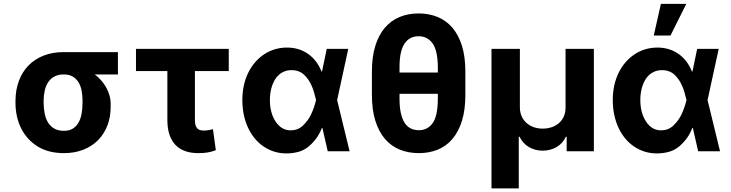

<svg xmlns="http://www.w3.org/2000/svg" viewBox="-20 -806 3897 1023"><path d="M62.5 -258.5V-269.9Q62.9 -327.4 80.6 -375Q98.4 -422.6 131.4 -456.7Q164.4 -490.8 212 -509.6Q259.6 -528.4 319.6 -528.4H608.3V-409.4H484.7Q503.6 -395.2 519.4 -377.3Q535.2 -359.4 546.5 -338.8Q557.9 -318.2 563.9 -295.5Q570 -272.7 569.6 -248.6V-238.6Q570 -183.6 552.4 -137.8Q534.8 -92 502.3 -59.1Q469.8 -26.3 423.7 -8.2Q377.5 9.9 321 9.9Q238.3 9.9 180.8 -25.6Q152 -43.3 130 -67.6Q108 -92 93 -121.6Q78.1 -151.3 70.3 -185.7Q62.5 -220.2 62.5 -258.5ZM321 -109Q348.7 -109 367.7 -120.7Q386.7 -132.5 398.3 -152.7Q409.8 -172.9 414.8 -200.3Q419.7 -227.6 419.7 -258.5V-269.9Q419.7 -298.3 414.8 -323.5Q409.8 -348.7 398.1 -367.9Q386.4 -387.1 367.2 -398.3Q348 -409.4 319.6 -409.4Q290.1 -409.4 269.7 -398.3Q249.3 -387.1 236.7 -367.9Q224.1 -348.7 218.4 -323.5Q212.7 -298.3 212.4 -269.9V-258.5Q212.7 -227.6 218.2 -200.3Q223.7 -172.9 236.3 -152.7Q248.9 -132.5 269.7 -120.7Q290.5 -109 321 -109Z M1198.9 -545.5V-427.2H1018.5V-165.5Q1018.5 -149.5 1021.8 -138.8Q1025.2 -128.2 1031.2 -121.8Q1037.3 -115.4 1046.2 -112.9Q1055 -110.4 1065.7 -110.4Q1082.4 -110.4 1092.9 -112.9Q1103.3 -115.4 1114.7 -117.5L1130 -5.7Q1118.6 -1.4 1107.8 1.6Q1096.9 4.6 1085.8 6.4Q1074.6 8.2 1062.3 9.1Q1050.1 9.9 1035.9 9.9Q997.2 9.9 966.6 -0.9Q936.1 -11.7 915 -33.7Q893.8 -55.8 882.8 -88.8Q871.8 -121.8 871.8 -166.2V-427.2H704.5V-545.5Z M1302.9 -419Q1318.5 -450.6 1340.2 -475.3Q1361.9 -500 1388.1 -517.2Q1414.4 -534.4 1445 -543.5Q1475.5 -552.6 1508.9 -552.6Q1541.5 -552.6 1570 -543.9Q1598.4 -535.2 1621.8 -518.6Q1645.2 -502.1 1663.4 -478.3Q1681.5 -454.5 1693.2 -424.7H1695.7L1720.9 -545.5H1835.6L1776.3 -272.7L1842.7 0H1726.2L1697.8 -124.3H1695Q1683.9 -95.2 1667.1 -71.4Q1650.2 -47.6 1626.8 -27.3Q1600.9 -5.3 1570.3 3Q1539.8 11.4 1506.4 11.4Q1471.9 11.4 1441.9 2.1Q1411.9 -7.1 1384.9 -25.2Q1358.3 -43 1337.4 -68.4Q1316.4 -93.8 1301.7 -125.4Q1286.9 -157 1279.1 -194.1Q1271.3 -231.2 1271.3 -272.7Q1271.3 -355.1 1302.9 -419ZM1448.9 -157.7Q1479.8 -111.5 1528.8 -111.5Q1547.2 -111.5 1563.7 -117.7Q1580.3 -123.9 1594.5 -137.4Q1623.2 -165.1 1638.7 -199Q1654.1 -233 1663.7 -271.3L1664.1 -272.7L1663.7 -274.1Q1659.1 -293 1654.1 -310.9Q1649.1 -328.8 1642 -345.7Q1634.9 -362.6 1625 -378.2Q1615.1 -393.8 1600.1 -407.7Q1574.2 -432.2 1533.4 -432.2Q1512.1 -432.2 1495.2 -425.4Q1478.3 -418.7 1465.6 -407.1Q1452.8 -395.6 1443.7 -380Q1434.7 -364.3 1429 -346.8Q1423.3 -329.2 1420.6 -310.5Q1418 -291.9 1418 -273.8Q1418 -204.2 1448.9 -157.7Z M2210.6 -734.4Q2265.6 -734.4 2311.3 -715.7Q2356.9 -697.1 2389.9 -658.9Q2422.9 -620.7 2441.2 -562.5Q2459.5 -504.3 2459.5 -425.1V-300.1Q2459.5 -220.9 2441.4 -162.5Q2423.3 -104 2390.6 -65.7Q2358 -27.3 2312.5 -8.7Q2267 9.9 2212 9.9Q2156.2 9.9 2110.3 -8.7Q2064.3 -27.3 2031.2 -65.7Q1998.2 -104 1979.9 -162.5Q1961.6 -220.9 1961.6 -300.1V-425.1Q1961.6 -503.6 1979.8 -561.8Q1997.9 -620 2030.7 -658.4Q2063.6 -696.7 2109.4 -715.6Q2155.2 -734.4 2210.6 -734.4ZM2108.7 -280.9Q2108.7 -237.2 2115.4 -205.3Q2122.2 -173.3 2135.1 -152.7Q2148.1 -132.1 2167.4 -122.2Q2186.8 -112.2 2212 -112.2Q2258.2 -112.2 2285.5 -150.2Q2312.5 -187.9 2312.9 -280.9V-306.1H2108.7ZM2108.7 -446.7V-419.7H2312.9V-446.7Q2312.1 -537.3 2284.8 -574.9Q2257.1 -612.9 2210.6 -612.9Q2160.9 -612.9 2134.6 -572.4Q2108.3 -532 2108.7 -446.7Z M2598.7 197.8V-545.5H2750V-232.2Q2750.4 -206.3 2759.9 -185.5Q2769.5 -164.8 2785.9 -150.4Q2802.2 -136 2824.2 -128.4Q2846.2 -120.7 2871.4 -120.7Q2897 -120.7 2919.2 -128.2Q2941.4 -135.7 2957.9 -149.9Q2974.4 -164.1 2983.8 -184.8Q2993.3 -205.6 2993.3 -232.2V-545.5H3144.2V0H2999.3V-77.4H2995Q2986.9 -59.7 2974.3 -45.8Q2961.6 -32 2945.7 -22.5Q2929.7 -13.1 2910.9 -8.2Q2892 -3.2 2871.4 -3.2Q2851.2 -3.2 2832.6 -8.2Q2813.9 -13.1 2797.9 -22.5Q2782 -32 2769.4 -45.8Q2756.7 -59.7 2748.2 -77.4H2744V197.8Z M3245 -272.7Q3245 -355.1 3276.6 -419Q3292.3 -450.6 3313.9 -475.3Q3335.6 -500 3361.9 -517.2Q3388.1 -534.4 3418.7 -543.5Q3449.2 -552.6 3482.6 -552.6Q3515.3 -552.6 3543.7 -543.9Q3572.1 -535.2 3595.5 -518.6Q3619 -502.1 3637.1 -478.3Q3655.2 -454.5 3666.9 -424.7H3669.4L3694.6 -545.5H3809.3L3750 -272.7L3816.4 0H3699.9L3671.5 -124.3H3668.7Q3657.7 -95.2 3640.8 -71.4Q3623.9 -47.6 3600.5 -27.3Q3574.6 -5.3 3544 3Q3513.5 11.4 3480.1 11.4Q3445.7 11.4 3415.7 2.1Q3385.7 -7.1 3358.7 -25.2Q3332 -43 3311.1 -68.4Q3290.1 -93.8 3275.4 -125.4Q3260.7 -157 3252.8 -194.1Q3245 -231.2 3245 -272.7ZM3422.6 -157.7Q3452.8 -111.5 3502.5 -111.5Q3521 -111.5 3537.5 -117.7Q3554 -123.9 3568.2 -137.4Q3596.9 -165.1 3612.4 -199Q3627.8 -233 3637.4 -271.3L3637.8 -272.7L3637.4 -274.1Q3632.8 -293 3627.8 -310.9Q3622.9 -328.8 3615.8 -345.7Q3608.7 -362.6 3598.7 -378.2Q3588.8 -393.8 3573.9 -407.7Q3547.9 -432.2 3507.1 -432.2Q3485.8 -432.2 3468.9 -425.4Q3452.1 -418.7 3439.3 -407.1Q3426.5 -395.6 3417.4 -380Q3408.4 -364.3 3402.7 -346.8Q3397 -329.2 3394.4 -310.5Q3391.7 -291.9 3391.7 -273.8Q3391.7 -238.3 3399.5 -209.7Q3407.3 -181.1 3422.6 -157.7ZM3463.4 -616.8 3501.4 -785.5H3636.7L3552.6 -616.8Z"/></svg>

Font: Inter P
Style: Bold
Weight: 700
Designer: Rasmus Andersson
Foundry: rsms
Version: Version 3.018;git-588b23468